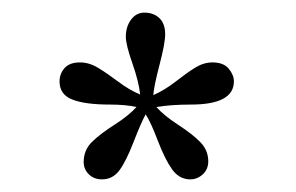

<svg xmlns="http://www.w3.org/2000/svg" viewBox="-20 -738 473 307"><path d="M198.2 -566.9Q180.7 -570.8 155.8 -570.8Q115.7 -570.8 95.5 -578.9Q75.2 -586.9 75.2 -607.9Q75.2 -620.1 83.3 -629.2Q91.3 -638.2 107.9 -638.2Q122.6 -638.2 136.7 -629.6Q150.9 -621.1 168.7 -607.7Q186.5 -594.2 204.1 -586.9Q202.1 -606.9 191.7 -636.7Q181.2 -666.5 181.2 -679.2Q181.2 -695.3 189.5 -706.5Q197.8 -717.8 210.9 -717.8Q225.6 -717.8 234.9 -709Q244.1 -700.2 244.1 -683.1Q244.1 -668.9 235.1 -634.5Q226.1 -600.1 225.1 -585.9Q243.2 -593.8 261 -607.7Q278.8 -621.6 292.2 -629.9Q305.7 -638.2 319.8 -638.2Q337.4 -638.2 345.7 -628.2Q354 -618.2 354 -607.9Q354 -570.8 285.2 -570.8Q253.9 -570.8 230 -566.9Q242.2 -553.2 265.1 -538.3Q288.1 -523.4 300.5 -510.5Q313 -497.6 313 -480Q313 -467.3 304.2 -459.2Q295.4 -451.2 284.2 -451.2Q266.6 -451.2 255.1 -467.3Q243.7 -483.4 232.4 -512.9Q221.2 -542.5 212.9 -555.2Q205.6 -542 193.6 -511Q181.6 -480 170.9 -465.6Q160.2 -451.2 143.1 -451.2Q130.4 -451.2 122.1 -459.2Q113.8 -467.3 113.8 -479Q113.8 -498 127 -511Q140.1 -523.9 163.1 -538.6Q186 -553.2 198.2 -566.9Z"/></svg>

Font: Linux Biolinum
Style: Regular
Weight: 400
Designer: Philipp H. Poll
Foundry: Philipp H. Poll
Version: Version 0.6.4